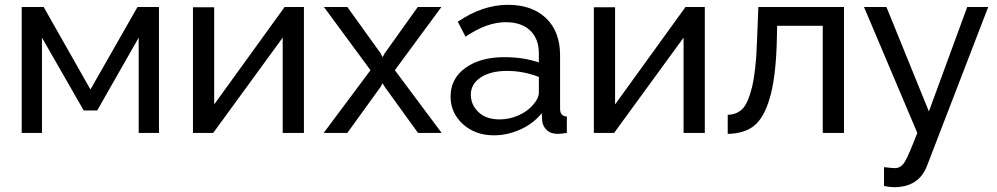

<svg xmlns="http://www.w3.org/2000/svg" viewBox="-20 -551 4135 796"><path d="M70 0V-522H161L355 -180L550 -522H639V0H555V-395L383 -93H327L154 -395V0Z M780 0V-521H868V-118L1160 -522H1240V0H1152V-395L864 0Z M1420 -522 1558 -330 1566 -314 1575 -330 1712 -522H1810L1617 -260L1811 0H1713L1575 -191L1566 -206L1558 -191L1420 0H1322L1516 -260L1323 -522Z M1848 -151Q1848 -225 1909.5 -269.5Q1971 -314 2071 -314Q2151 -314 2214 -292V-330Q2214 -390 2178 -424.5Q2142 -459 2076 -459Q1999 -459 1910 -399L1878 -461Q1981 -531 2086 -531Q2186 -531 2244 -475.5Q2302 -420 2302 -321V-100Q2302 -69 2330 -68V0Q2306 4 2292 4Q2263 4 2246.5 -12Q2230 -28 2228 -49L2226 -82Q2192 -39 2138 -14.5Q2084 10 2028 10Q1950 10 1899 -36.5Q1848 -83 1848 -151ZM2188 -114Q2214 -143 2214 -167V-232Q2150 -257 2082 -257Q2014 -257 1973 -230Q1932 -203 1932 -158Q1932 -117 1963.5 -86.5Q1995 -56 2051 -56Q2091 -56 2128 -72Q2165 -88 2188 -114Z M2442 0V-521H2530V-118L2822 -522H2902V0H2814V-395L2526 0Z M2997 4V-75Q3034 -76 3057.5 -99Q3081 -122 3097.5 -189Q3114 -256 3118 -371L3124 -522H3479V0H3391V-444H3202L3200 -363Q3195 -223 3170.5 -141.5Q3146 -60 3105 -28.5Q3064 3 2997 4Z M3645 142Q3679 146 3691 146Q3715 146 3731 120Q3747 94 3783 0L3562 -522H3655L3831 -89L3990 -522H4077L3823 137Q3789 225 3687 225Q3668 225 3645 220Z"/></svg>

Font: Raleway-v4020 Medium
Style: Regular
Weight: 500
Designer: Matt McInerney, Pablo Impallari, Rodrigo Fuenzalida
Foundry: Matt McInerney, Pablo Impallari, Rodrigo Fuenzalida
Version: Version 4.020;PS 004.020;hotconv 1.0.88;makeotf.lib2.5.64775